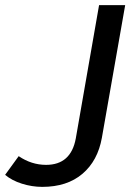

<svg xmlns="http://www.w3.org/2000/svg" viewBox="-23 -720 509 750"><path d="M-3 -37 50 -110Q100 -76 157 -76Q254 -76 273 -179L364 -700H466L375 -182Q359 -92 299 -41Q239 10 142 10Q102 10 62.5 -2.5Q23 -15 -3 -37Z"/></svg>

Font: Niramit Medium
Style: Italic
Weight: 500
Italic angle: -10°
Designer: Katatrad Aksorn Co.,Ltd.
Foundry: Cadson Demak Co.,Ltd.
Version: Version 1.000; ttfautohint (v1.6)